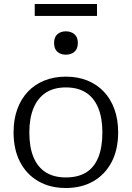

<svg xmlns="http://www.w3.org/2000/svg" viewBox="-20 -931 660 962"><path d="M572 -268Q572 -182 539.5 -119.5Q507 -57 448 -23Q389 11 310 11Q231 11 172 -23Q113 -57 80.5 -119.5Q48 -182 48 -268Q48 -332 66.5 -383.5Q85 -435 119.5 -471.5Q154 -508 202.5 -527.5Q251 -547 310 -547Q370 -547 418 -527.5Q466 -508 500.5 -471.5Q535 -435 553.5 -383.5Q572 -332 572 -268ZM127 -268Q127 -193 148 -143Q169 -93 209.5 -67.5Q250 -42 310 -42Q371 -42 411.5 -67Q452 -92 472.5 -142.5Q493 -193 493 -268Q493 -339 472.5 -389.5Q452 -440 411.5 -466.5Q371 -493 310 -493Q250 -493 209.5 -466.5Q169 -440 148 -389.5Q127 -339 127 -268ZM310 -657Q284 -657 267.5 -671.5Q251 -686 251 -716Q251 -745 267.5 -759.5Q284 -774 310 -774Q336 -774 353 -759.5Q370 -745 370 -716Q370 -686 353 -671.5Q336 -657 310 -657ZM154 -911H466V-851H154Z"/></svg>

Font: Roboto Serif Light
Style: Regular
Weight: 300
Designer: Greg Gazdowicz
Foundry: Commercial Type
Version: Version 1.008